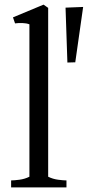

<svg xmlns="http://www.w3.org/2000/svg" viewBox="-20 -809 379 829"><path d="M28 0V-30Q41 -30 64 -33Q87 -36 107 -46V-704Q94 -709 76.5 -709.5Q59 -710 45 -708L36 -734L168 -789L188 -775V-46Q208 -36 231 -33Q254 -30 267 -30V0ZM305 -540 271 -539 263 -776 339 -779Z"/></svg>

Font: Joan
Style: Regular
Weight: 400
Designer: Paolo Biagini
Version: Version 1.001; ttfautohint (v1.8.4.7-5d5b);gftools[0.9.30]